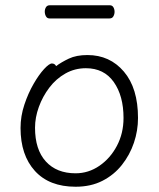

<svg xmlns="http://www.w3.org/2000/svg" viewBox="-20 -693 602 729"><path d="M168 -623Q159 -623 154.5 -631Q150 -639 150 -649Q150 -658 154.5 -665.5Q159 -673 169 -673H397Q406 -673 410.5 -665.5Q415 -658 415 -648Q415 -639 410.5 -631Q406 -623 396 -623ZM193 -442Q213 -457 241.5 -470.5Q270 -484 312 -484Q397 -484 450.5 -421Q504 -358 504 -245Q504 -197 488.5 -151Q473 -105 443 -67Q413 -29 369 -6.5Q325 16 267 16Q167 16 112.5 -44Q58 -104 58 -207Q58 -252 72.5 -295.5Q87 -339 107.5 -374.5Q128 -410 147.5 -431Q167 -452 177 -452Q188 -452 193 -442ZM267 -35Q316 -35 357.5 -63.5Q399 -92 424 -139.5Q449 -187 449 -245Q449 -329 412 -381.5Q375 -434 306 -434Q264 -434 228.5 -414Q193 -394 167.5 -360.5Q142 -327 127.5 -287Q113 -247 113 -208Q113 -125 154 -80Q195 -35 267 -35Z"/></svg>

Font: Moon Stars Kai T HW Light
Style: Regular
Weight: 300
Designer: GuiWonder
Version: Version 1.101